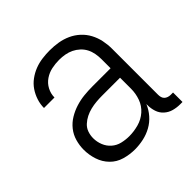

<svg xmlns="http://www.w3.org/2000/svg" viewBox="-145 -655 789 789"><g transform="rotate(-45 250.0 -260.0)"><path d="M208 8Q178 8 148.5 -0.5Q119 -9 98 -30.5Q77 -52 67.5 -81Q58 -110 58 -140Q58 -165 65 -189.5Q72 -214 87.5 -233.5Q103 -253 124.5 -266Q146 -279 170 -286.5Q194 -294 218.5 -296.5Q243 -299 268 -299H373V-352Q373 -368 370 -384.5Q367 -401 359.5 -415.5Q352 -430 339.5 -441.5Q327 -453 312.5 -460Q298 -467 281.5 -470Q265 -473 248 -473Q226 -473 204.5 -468.5Q183 -464 164.5 -451.5Q146 -439 135.5 -419Q125 -399 125 -377H64Q64 -399 71 -420.5Q78 -442 90.5 -460.5Q103 -479 121.5 -492.5Q140 -506 160.5 -514Q181 -522 203.5 -525Q226 -528 248 -528Q273 -528 297 -524Q321 -520 343 -510Q365 -500 383 -483.5Q401 -467 412.5 -445.5Q424 -424 429 -400Q434 -376 434 -352V-84Q434 -76 436 -69Q438 -62 443 -57Q448 -52 455.5 -49.5Q463 -47 470 -47H484V8H470Q451 8 432.5 3Q414 -2 399.5 -15Q385 -28 379 -46.5Q373 -65 373 -84V-91Q363 -67 346 -47.5Q329 -28 306.5 -15.5Q284 -3 258.5 2.5Q233 8 208 8ZM230 -47Q257 -47 284.5 -54.5Q312 -62 333 -80.5Q354 -99 363.5 -125.5Q373 -152 373 -180V-244H268Q252 -244 235 -242.5Q218 -241 201.5 -237Q185 -233 170 -225.5Q155 -218 142.5 -206.5Q130 -195 124.5 -179Q119 -163 119 -146Q119 -125 127 -105Q135 -85 151 -71Q167 -57 188 -52Q209 -47 230 -47Z"/></g></svg>

Font: Iosevka SS18 Light
Style: Regular
Weight: 300
Monospace: yes
Designer: Belleve Invis
Foundry: Belleve Invis
Version: Version 25.1.1; ttfautohint (v1.8.4)